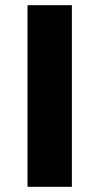

<svg xmlns="http://www.w3.org/2000/svg" viewBox="-20 -720 383 740"><path d="M86 0V-700H257V0Z"/></svg>

Font: Cairo Play Black
Style: Regular
Weight: 900
Version: Version 3.119